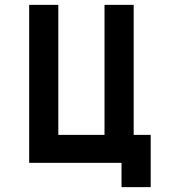

<svg xmlns="http://www.w3.org/2000/svg" viewBox="-20 -670 730 790"><path d="M100 0H480V100H600V-115H530V-650H410V-115H220V-650H100Z"/></svg>

Font: Grotesk 03
Style: Bold
Weight: 500
Designer: Frank Adebiaye, contributions by Jérémy Landes, Ariel Martín Pérez
Foundry: Velvetyne Type Foundry
Version: Version 3.000;Glyphs 3.1.2 (3150)